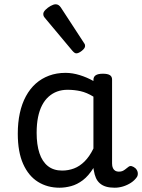

<svg xmlns="http://www.w3.org/2000/svg" viewBox="-20 -859 664 896"><path d="M258 17Q201 17 157 -10.5Q113 -38 88 -94Q63 -150 63 -235Q63 -287 72.5 -331Q82 -375 101 -410Q120 -445 147 -469Q174 -493 209 -506Q244 -519 286 -519Q318 -519 352 -508.5Q386 -498 416 -481V-486Q416 -501 427 -508Q438 -515 460 -515Q482 -515 492.5 -508.5Q503 -502 503 -488V-96Q503 -83 507 -74.5Q511 -66 518 -62Q525 -58 534 -58Q544 -58 550.5 -60.5Q557 -63 563.5 -68Q570 -73 579 -80Q586 -86 595 -83.5Q604 -81 613 -73Q622 -63 623 -52Q624 -41 619 -33Q608 -17 591 -6Q574 5 554.5 11Q535 17 515 17Q492 17 475 12Q458 7 446 -3.5Q434 -14 427.5 -29Q421 -44 418 -63Q418 -64 417 -67.5Q416 -71 416 -75Q393 -38 366.5 -18Q340 2 312 9.5Q284 17 258 17ZM151 -239Q151 -184 164 -144.5Q177 -105 203.5 -84Q230 -63 270 -63Q299 -63 325.5 -73Q352 -83 375 -106Q398 -129 416 -166V-408Q385 -427 356 -433.5Q327 -440 295 -440Q269 -440 247 -432Q225 -424 207 -408Q189 -392 176.5 -368Q164 -344 157.5 -312Q151 -280 151 -239ZM336 -610Q332 -610 327.5 -613Q323 -616 317 -623L194 -770Q187 -778 184.5 -782.5Q182 -787 182 -794Q182 -803 192.5 -813.5Q203 -824 216.5 -831.5Q230 -839 240 -839Q254 -839 264 -824L371 -660Q376 -653 376.5 -650Q377 -647 377 -644Q377 -634 362 -622Q347 -610 336 -610Z"/></svg>

Font: Playwrite HU
Style: Regular
Weight: 400
Designer: Veronika Burian, José Scaglione
Foundry: TypeTogether
Version: Version 1.002